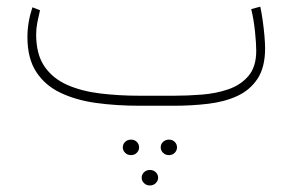

<svg xmlns="http://www.w3.org/2000/svg" viewBox="-20 -320 885 581"><path d="M515.6 126Q515.6 135.3 508.8 142.3Q502 149.4 491.2 149.4Q480.5 149.4 473.4 142.3Q466.3 135.3 466.3 126Q466.3 116.2 473.4 109.4Q480.5 102.5 491.2 102.5Q502 102.5 508.8 109.4Q515.6 116.2 515.6 126ZM400.9 126Q400.9 135.3 394 142.3Q387.2 149.4 376.5 149.4Q365.7 149.4 358.6 142.3Q351.6 135.3 351.6 126Q351.6 116.2 358.6 109.4Q365.7 102.5 376.5 102.5Q387.2 102.5 394 109.4Q400.9 116.2 400.9 126ZM458.5 217.8Q458.5 227.1 451.4 234.1Q444.3 241.2 433.6 241.2Q422.9 241.2 415.8 234.1Q408.7 227.1 408.7 217.8Q408.7 208 415.8 201.2Q422.9 194.3 433.6 194.3Q444.3 194.3 451.4 201.2Q458.5 208 458.5 217.8ZM506.3 0H402.8Q332 0 270.5 -8.5Q209 -17.1 162.4 -39.6Q115.7 -62 89.4 -102.8Q63 -143.6 63 -207.5Q63 -252.4 78.1 -297.9L101.1 -289.1Q96.7 -271 93 -252.2Q89.4 -233.4 89.4 -215.8Q89.4 -155.8 114.5 -119.1Q139.6 -82.5 183.3 -63.2Q227.1 -43.9 283.7 -37.1Q340.3 -30.3 402.8 -30.3H505.9Q546.9 -30.3 590.6 -33.7Q634.3 -37.1 671.6 -50Q709 -63 732.2 -90.6Q755.4 -118.2 755.4 -166.5Q755.4 -188 751.7 -224.1Q748 -260.3 740.2 -292.5L767.6 -299.8Q771.5 -282.2 774.9 -258.1Q778.3 -233.9 780.3 -210.9Q782.2 -188 782.2 -173.8Q782.2 -116.7 759.5 -82Q736.8 -47.4 698 -29.5Q659.2 -11.7 609.6 -5.9Q560.1 0 506.3 0Z"/></svg>

Font: Vazirmatn RD Thin
Style: Regular
Weight: 100
Designer: Saber Rastikerdar
Foundry: Saber Rastikerdar
Version: Version 32.102